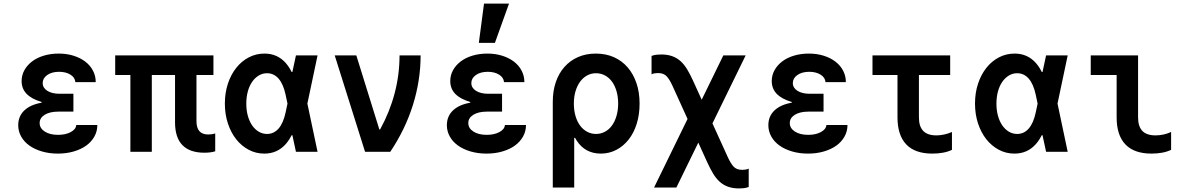

<svg xmlns="http://www.w3.org/2000/svg" viewBox="-20 -850 6640 1075"><path d="M402 -390H516Q516 -425 500.5 -454.5Q485 -484 457.5 -505Q430 -526 392 -538Q354 -550 309 -550Q264 -550 225.5 -538.5Q187 -527 159.5 -506Q132 -485 116.5 -457Q101 -429 101 -396Q101 -354 128.5 -325Q156 -296 213 -279V-275Q150 -264 116 -231.5Q82 -199 82 -149Q82 -115 98.5 -85.5Q115 -56 144.5 -35Q174 -14 215 -2Q256 10 304 10Q352 10 393 -2Q434 -14 463 -35Q492 -56 508.5 -85.5Q525 -115 525 -150H407Q405 -126 376 -110.5Q347 -95 305 -95Q259 -95 230.5 -113.5Q202 -132 202 -161Q202 -190 230.5 -207.5Q259 -225 306 -225H391V-325H314Q271 -325 245 -341.5Q219 -358 219 -385Q219 -412 244.5 -430Q270 -448 311 -448Q349 -448 374.5 -432Q400 -416 402 -390Z M710 0H830V-430H960V-165Q960 -80 1001.3 -37.5Q1042.6 5 1124 5Q1142.4 5 1157.7 3Q1173 1 1185 -3V-103Q1176 -100 1165.9 -98.5Q1155.8 -97 1146 -97Q1112.6 -97 1096.3 -115.8Q1080 -134.5 1080 -172V-430H1175V-540H625V-430H710Z M1597 -305V-235L1579 -320Q1566 -380 1539.6 -410Q1513.1 -440 1475 -440Q1449.9 -440 1428.4 -427Q1407 -414 1391.5 -391.5Q1376 -369 1367.5 -337.8Q1359 -306.6 1359 -269.8Q1359 -233 1367.5 -202Q1376 -171 1391.5 -148.3Q1407 -125.7 1428.5 -112.8Q1449.9 -100 1475 -100Q1513.1 -100 1539.6 -130Q1566 -160 1579 -220ZM1651 -210Q1628 -98 1580.5 -44Q1533 10 1460 10Q1412.5 10 1372.3 -11.5Q1332 -33 1302.4 -70.3Q1272.8 -107.7 1255.9 -159Q1239 -210.3 1239 -270Q1239 -330 1256 -381.5Q1273 -433 1303 -470.5Q1333 -508 1373.3 -529Q1413.5 -550 1461 -550Q1534 -550 1581 -496Q1628 -442 1651 -330L1663 -270ZM1603 -447H1617L1637 -540H1758L1701 -270L1758 0H1637L1617 -93H1603L1622 -270Z M2024 0H2165Q2249 -125 2292 -262.5Q2335 -400 2335 -540H2217Q2217 -432 2189.5 -327.5Q2162 -223 2108 -125H2104L1975 -540H1854Z M2802 -390H2916Q2916 -425 2900.5 -454.5Q2885 -484 2857.5 -505Q2830 -526 2792 -538Q2754 -550 2709 -550Q2664 -550 2625.5 -538.5Q2587 -527 2559.5 -506Q2532 -485 2516.5 -457Q2501 -429 2501 -396Q2501 -354 2528.5 -325Q2556 -296 2613 -279V-275Q2550 -264 2516 -231.5Q2482 -199 2482 -149Q2482 -115 2498.5 -85.5Q2515 -56 2544.5 -35Q2574 -14 2615 -2Q2656 10 2704 10Q2752 10 2793 -2Q2834 -14 2863 -35Q2892 -56 2908.5 -85.5Q2925 -115 2925 -150H2807Q2805 -126 2776 -110.5Q2747 -95 2705 -95Q2659 -95 2630.5 -113.5Q2602 -132 2602 -161Q2602 -190 2630.5 -207.5Q2659 -225 2706 -225H2791V-325H2714Q2671 -325 2645 -341.5Q2619 -358 2619 -385Q2619 -412 2644.5 -430Q2670 -448 2711 -448Q2749 -448 2774.5 -432Q2800 -416 2802 -390ZM2830 -830H2690L2661 -610H2751Z M3162 -270Q3162 -203 3174 -150.5Q3186 -98 3209 -62.5Q3232 -27 3266 -8.5Q3300 10 3344 10Q3391 10 3431 -11Q3471 -32 3500 -69Q3529 -106 3545 -157.3Q3561 -208.6 3561 -270Q3561 -333 3543.5 -384.5Q3526 -436 3494 -473Q3462 -510 3417 -530Q3372 -550 3315.9 -550Q3261 -550 3216.5 -530.5Q3172 -511 3140.5 -475.5Q3109 -440 3092 -390.5Q3075 -341 3075 -280V200H3195V-78H3203ZM3193 -270.3Q3193 -308 3202.2 -338.9Q3211.5 -369.9 3227.7 -392.3Q3243.9 -414.6 3266.8 -427.3Q3289.7 -440 3317 -440Q3344.2 -440 3367.3 -427.6Q3390.3 -415.3 3406.6 -392.8Q3422.9 -370.4 3431.9 -339.3Q3441 -308.2 3441 -270Q3441 -233 3431.9 -201.6Q3422.9 -170.3 3406.6 -147.6Q3390.3 -124.9 3367.3 -112.5Q3344.2 -100 3317 -100Q3289.6 -100 3266.6 -112.7Q3243.6 -125.3 3227.3 -147.7Q3211 -170 3202 -201.3Q3193 -232.6 3193 -270.3Z M3940 59Q3956 94 3972.5 121.5Q3989 149 4009.5 167.5Q4030 186 4056.5 195.5Q4083 205 4118 205Q4132 205 4145 203.5Q4158 202 4172 197V94Q4164 98 4154.5 99.5Q4145 101 4136 101Q4104 101 4087.5 83Q4071 65 4055 30L3860 -399Q3844 -434 3827.5 -461.5Q3811 -489 3790.5 -507.5Q3770 -526 3743.5 -535.5Q3717 -545 3682 -545Q3668 -545 3655 -543.5Q3642 -542 3628 -537V-434Q3636 -438 3645.5 -439.5Q3655 -441 3664 -441Q3696 -441 3712.5 -423Q3729 -405 3745 -370ZM3642 200H3767L3955 -185H3830ZM3842 -155H3967L4155 -540H4030Z M4602 -390H4716Q4716 -425 4700.5 -454.5Q4685 -484 4657.5 -505Q4630 -526 4592 -538Q4554 -550 4509 -550Q4464 -550 4425.5 -538.5Q4387 -527 4359.5 -506Q4332 -485 4316.5 -457Q4301 -429 4301 -396Q4301 -354 4328.5 -325Q4356 -296 4413 -279V-275Q4350 -264 4316 -231.5Q4282 -199 4282 -149Q4282 -115 4298.5 -85.5Q4315 -56 4344.5 -35Q4374 -14 4415 -2Q4456 10 4504 10Q4552 10 4593 -2Q4634 -14 4663 -35Q4692 -56 4708.5 -85.5Q4725 -115 4725 -150H4607Q4605 -126 4576 -110.5Q4547 -95 4505 -95Q4459 -95 4430.5 -113.5Q4402 -132 4402 -161Q4402 -190 4430.5 -207.5Q4459 -225 4506 -225H4591V-325H4514Q4471 -325 4445 -341.5Q4419 -358 4419 -385Q4419 -412 4444.5 -430Q4470 -448 4511 -448Q4549 -448 4574.5 -432Q4600 -416 4602 -390Z M5125 -193.1V-430H5300V-540H4865V-430H5005V-193Q5005 -93 5054 -41.5Q5103 10 5200 10Q5231 10 5259 5Q5287 0 5310 -11V-111Q5288 -101.5 5266 -96.8Q5244 -92 5223 -92Q5173.1 -92 5149.1 -117Q5125 -142 5125 -193.1Z M5797 -305V-235L5779 -320Q5766 -380 5739.6 -410Q5713.1 -440 5675 -440Q5649.9 -440 5628.4 -427Q5607 -414 5591.5 -391.5Q5576 -369 5567.5 -337.8Q5559 -306.6 5559 -269.8Q5559 -233 5567.5 -202Q5576 -171 5591.5 -148.3Q5607 -125.7 5628.5 -112.8Q5649.9 -100 5675 -100Q5713.1 -100 5739.6 -130Q5766 -160 5779 -220ZM5851 -210Q5828 -98 5780.5 -44Q5733 10 5660 10Q5612.5 10 5572.3 -11.5Q5532 -33 5502.4 -70.3Q5472.8 -107.7 5455.9 -159Q5439 -210.3 5439 -270Q5439 -330 5456 -381.5Q5473 -433 5503 -470.5Q5533 -508 5573.3 -529Q5613.5 -550 5661 -550Q5734 -550 5781 -496Q5828 -442 5851 -330L5863 -270ZM5803 -447H5817L5837 -540H5958L5901 -270L5958 0H5837L5817 -93H5803L5822 -270Z M6352 -193Q6352 -142 6376 -117Q6400 -92 6450 -92Q6471 -92 6493 -96.5Q6515 -101 6537 -111V-11Q6514 0 6486 5Q6458 10 6427 10Q6330 10 6281 -41.5Q6232 -93 6232 -193V-430H6087V-540H6352Z"/></svg>

Font: CommitMonoV143 ExtLt
Style: Regular
Weight: 200
Monospace: yes
Designer: Eigil Nikolajsen
Foundry: Eigil Nikolajsen
Version: Version 1.143